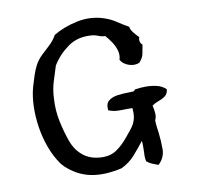

<svg xmlns="http://www.w3.org/2000/svg" viewBox="-80 -805 910 889"><g transform="rotate(-10 374.5 -360.0)"><path d="M693 -336Q691 -315 677.5 -305Q664 -295 646.5 -289Q629 -283 615 -273Q616 -270 617 -264Q620 -249 621 -233.5Q622 -218 615 -204Q615 -189 617 -174Q619 -159 621 -144Q626 -103 625.5 -65Q625 -27 595 2Q579 -3 565.5 -9Q552 -15 541 -24Q538 -36 538 -50Q538 -64 539 -79Q539 -90 539 -101Q539 -112 538 -121Q514 -90 487.5 -60Q461 -30 423 -12Q338 7 275.5 -6.5Q213 -20 163 -67Q154 -76 148 -84Q122 -120 104.5 -167Q87 -214 79 -264.5Q71 -315 72.5 -364Q74 -413 85 -453Q92 -478 101 -505Q110 -532 120 -551Q133 -575 152.5 -593.5Q172 -612 192.5 -631Q213 -650 226 -674Q274 -703 337.5 -716.5Q401 -730 461 -711Q493 -701 519 -683.5Q545 -666 572 -651Q573 -638 585.5 -622.5Q598 -607 609 -596Q602 -573 618 -559Q614 -537 610.5 -518Q607 -499 589 -479Q565 -469 538.5 -478.5Q512 -488 501 -508Q508 -531 501 -553.5Q494 -576 481 -595Q468 -614 455 -628Q437 -629 423 -635Q409 -641 395 -642Q329 -648 282 -614.5Q235 -581 206 -533Q196 -500 184.5 -464.5Q173 -429 171 -387Q167 -329 178.5 -275.5Q190 -222 206 -178Q223 -132 258.5 -105Q294 -78 349 -78Q387 -78 415.5 -98.5Q444 -119 469 -150Q471 -152 473 -154.5Q475 -157 477 -160Q493 -178 503.5 -193.5Q514 -209 519 -228.5Q524 -248 521 -278Q512 -278 503.5 -278Q495 -278 487 -278Q468 -277 449 -278Q430 -279 409 -287Q405 -318 421.5 -331.5Q438 -345 464 -348.5Q490 -352 515 -352Q521 -352 527 -352.5Q533 -353 538 -353Q543 -353 544 -356.5Q545 -360 549 -361Q572 -365 599 -365Q626 -365 651 -359Q676 -353 693 -336Z"/></g></svg>

Font: Yuji Mai
Style: Regular
Weight: 400
Designer: Kataoka Yuji
Foundry: Kinuta Font Factory
Version: Version 3.002